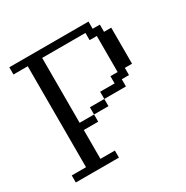

<svg xmlns="http://www.w3.org/2000/svg" viewBox="-102 -476 545 563"><g transform="rotate(-30 170.5 -195.0)"><path d="M146 -146V-170.4H194.8V-146ZM0 0V-23.9H48.3V-365.7H0V-390.1H268.1V-365.7H292.5V-341.3H316.9V-219.2H292.5V-194.8H268.1V-170.4H194.8V-194.8H243.7V-219.2H268.1V-341.3H243.7V-365.7H97.2V-146H146V-121.6H97.2V-23.9H146V0Z"/></g></svg>

Font: FS Mondwest Regular
Style: Regular
Weight: 400
Designer: NZWStudios2024
Foundry: https://fontstruct.com
Version: Version 1.0